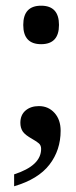

<svg xmlns="http://www.w3.org/2000/svg" viewBox="-20 -503 269 677"><path d="M29.8 111.8Q125 81.1 125 22Q125 9.8 117.4 2.9Q109.9 -3.9 94.2 -12.7Q67.9 -27.3 59.8 -40Q51.8 -52.7 51.8 -69.8Q51.8 -97.7 70.1 -113.3Q88.4 -128.9 117.2 -128.9Q150.4 -128.9 172.1 -105Q193.8 -81.1 193.8 -42Q193.8 26.4 154.3 77.6Q114.7 128.9 29.8 153.8ZM62 -415Q62 -482.9 125 -482.9Q188 -482.9 188 -415Q188 -347.2 125 -347.2Q62 -347.2 62 -415Z"/></svg>

Font: Noto Serif Devanagari
Style: Regular
Weight: 400
Designer: Monotype Design Team
Foundry: Monotype Imaging Inc.
Version: Version 1.01